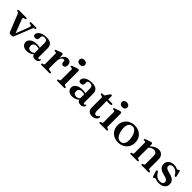

<svg xmlns="http://www.w3.org/2000/svg" viewBox="423 -2323 3957 3957"><g transform="rotate(45 2401.0 -345.0)"><path d="M298.5 5H255Q241 5 231 -2.2Q221 -9.5 215 -24.5L66 -395Q58 -414.5 52.5 -421Q47 -427.5 39.5 -429.5L22 -433.5Q12.5 -436.5 8.5 -441Q4.5 -445.5 4.5 -452.5Q4.5 -461.5 11 -466.5Q17.5 -471.5 29 -471.5H241.5Q266 -471.5 266 -453Q266 -445.5 261.5 -441Q257 -436.5 246 -434L226.5 -430.5Q203 -425.5 198.5 -414Q194 -402.5 205 -373L327 -58.5L300 -44L426 -373Q437 -402.5 432.5 -414.2Q428 -426 404.5 -430.5L384.5 -434Q374 -436.5 369.5 -441Q365 -445.5 365 -453Q365 -462 371.5 -466.8Q378 -471.5 389.5 -471.5H527Q538 -471.5 544.5 -466.5Q551 -461.5 551 -452.5Q551 -446 547.2 -441.2Q543.5 -436.5 532.5 -434L515.5 -430.5Q506 -428.5 498.5 -417.2Q491 -406 480 -378.5L337.5 -22Q331.5 -6 321.2 -0.5Q311 5 298.5 5Z M888 -62.5V-72.5L880 -75V-367Q880 -406.5 860.2 -427.8Q840.5 -449 804.5 -449Q770.5 -449 753 -434.8Q735.5 -420.5 735.5 -400.5V-358.5Q735.5 -331.5 717.8 -317Q700 -302.5 668 -302.5Q640 -302.5 625.5 -316Q611 -329.5 611 -353Q611 -384.5 636 -414Q661 -443.5 709.2 -462.8Q757.5 -482 827 -482Q915.5 -482 958.8 -445Q1002 -408 1002 -346V-80.5Q1002 -65.5 1008 -58.2Q1014 -51 1024.5 -51Q1036.5 -51 1041.8 -56.5Q1047 -62 1051 -67.5Q1054 -70.5 1056.8 -72.8Q1059.5 -75 1063.5 -75Q1069 -75 1071.8 -71Q1074.5 -67 1074.5 -60Q1074.5 -44.5 1063.8 -27.8Q1053 -11 1031.8 0.5Q1010.5 12 979 12Q937 12 912.5 -7.5Q888 -27 888 -62.5ZM589.5 -104.5Q589.5 -165 643.8 -203.2Q698 -241.5 795 -241.5Q828.5 -241.5 855.8 -235.5Q883 -229.5 903.5 -220L894 -190.5Q875 -198.5 855.2 -203.8Q835.5 -209 812 -209Q767 -209 741.2 -186.5Q715.5 -164 715.5 -124.5Q715.5 -86 737 -65.2Q758.5 -44.5 792 -44.5Q822 -44.5 849.8 -58.2Q877.5 -72 897 -97L908 -71Q879 -31.5 832.8 -9.8Q786.5 12 734.5 12Q670 12 629.8 -19.8Q589.5 -51.5 589.5 -104.5Z M1299 -263Q1299 -334.5 1320 -383.5Q1341 -432.5 1374.5 -457.5Q1408 -482.5 1446 -482.5Q1492.5 -482.5 1518 -456.5Q1543.5 -430.5 1543.5 -383Q1543.5 -343.5 1526.8 -323.8Q1510 -304 1483.5 -304Q1457 -304 1442.8 -318.5Q1428.5 -333 1428.5 -359V-376.5Q1428 -393 1420.8 -401Q1413.5 -409 1396.5 -409Q1376.5 -409 1358.2 -393.2Q1340 -377.5 1328.5 -345.5Q1317 -313.5 1317 -264ZM1310 -450.5 1317 -335V-74.5Q1317 -61 1322.5 -54.5Q1328 -48 1342.5 -45.5L1386.5 -39Q1397.5 -37.5 1403 -32.5Q1408.5 -27.5 1408.5 -19Q1408.5 -10 1402 -5Q1395.5 0 1383 0H1160.5Q1147.5 0 1141.5 -5Q1135.5 -10 1135.5 -18.5Q1135.5 -25.5 1139.8 -30.2Q1144 -35 1153.5 -38L1175 -43Q1184.5 -46 1189.2 -52.8Q1194 -59.5 1194 -74V-372Q1194 -384 1190 -389.2Q1186 -394.5 1177.5 -396L1147.5 -397.5Q1138.5 -399.5 1134.8 -403.5Q1131 -407.5 1131 -414Q1131 -421 1135.8 -425.8Q1140.5 -430.5 1152.5 -435L1239 -466Q1261 -474 1271.5 -476.8Q1282 -479.5 1288 -479.5Q1298 -479.5 1303.2 -472.8Q1308.5 -466 1310 -450.5Z M1782 -450.5V-74.5Q1782 -60 1786.8 -53Q1791.5 -46 1800.5 -43L1821.5 -38Q1830.5 -35 1835 -30.2Q1839.5 -25.5 1839.5 -18.5Q1839.5 -10 1833.5 -5Q1827.5 0 1814.5 0H1625.5Q1612.5 0 1606.5 -5Q1600.5 -10 1600.5 -18.5Q1600.5 -25.5 1604.8 -30.2Q1609 -35 1618.5 -38L1640 -43Q1649.5 -46 1654.2 -52.8Q1659 -59.5 1659 -74V-373Q1659 -385 1655 -390.2Q1651 -395.5 1642.5 -397L1612.5 -398.5Q1603.5 -400 1599.8 -404.2Q1596 -408.5 1596 -414.5Q1596 -422 1600.5 -426.8Q1605 -431.5 1617.5 -435.5L1705.5 -467.5Q1723.5 -474 1734 -476.8Q1744.5 -479.5 1752.5 -479.5Q1767 -479.5 1774.5 -471.5Q1782 -463.5 1782 -450.5ZM1709.5 -564Q1673 -564 1651 -583.2Q1629 -602.5 1629 -633.5Q1629 -664.5 1651 -683.2Q1673 -702 1709.5 -702Q1746 -702 1768.2 -683Q1790.5 -664 1790.5 -633.5Q1790.5 -602.5 1768.2 -583.2Q1746 -564 1709.5 -564Z M2213 -62.5V-72.5L2205 -75V-367Q2205 -406.5 2185.2 -427.8Q2165.5 -449 2129.5 -449Q2095.5 -449 2078 -434.8Q2060.5 -420.5 2060.5 -400.5V-358.5Q2060.5 -331.5 2042.8 -317Q2025 -302.5 1993 -302.5Q1965 -302.5 1950.5 -316Q1936 -329.5 1936 -353Q1936 -384.5 1961 -414Q1986 -443.5 2034.2 -462.8Q2082.5 -482 2152 -482Q2240.5 -482 2283.8 -445Q2327 -408 2327 -346V-80.5Q2327 -65.5 2333 -58.2Q2339 -51 2349.5 -51Q2361.5 -51 2366.8 -56.5Q2372 -62 2376 -67.5Q2379 -70.5 2381.8 -72.8Q2384.5 -75 2388.5 -75Q2394 -75 2396.8 -71Q2399.5 -67 2399.5 -60Q2399.5 -44.5 2388.8 -27.8Q2378 -11 2356.8 0.5Q2335.5 12 2304 12Q2262 12 2237.5 -7.5Q2213 -27 2213 -62.5ZM1914.5 -104.5Q1914.5 -165 1968.8 -203.2Q2023 -241.5 2120 -241.5Q2153.5 -241.5 2180.8 -235.5Q2208 -229.5 2228.5 -220L2219 -190.5Q2200 -198.5 2180.2 -203.8Q2160.5 -209 2137 -209Q2092 -209 2066.2 -186.5Q2040.5 -164 2040.5 -124.5Q2040.5 -86 2062 -65.2Q2083.5 -44.5 2117 -44.5Q2147 -44.5 2174.8 -58.2Q2202.5 -72 2222 -97L2233 -71Q2204 -31.5 2157.8 -9.8Q2111.5 12 2059.5 12Q1995 12 1954.8 -19.8Q1914.5 -51.5 1914.5 -104.5Z M2485.5 -426.5 2460.5 -433.5Q2448 -437 2443.2 -442Q2438.5 -447 2438.5 -453.5Q2438.5 -462.5 2444.8 -467Q2451 -471.5 2461 -471.5H2492.5Q2505 -471.5 2513 -475.8Q2521 -480 2528.5 -491.5L2576 -566.5Q2585 -578.5 2593.5 -584.2Q2602 -590 2610.5 -590Q2620 -590 2625.2 -584Q2630.5 -578 2630.5 -567V-133Q2630.5 -98 2644.5 -79.8Q2658.5 -61.5 2684 -61.5Q2702 -61.5 2712.2 -68.2Q2722.5 -75 2728.5 -83.8Q2734.5 -92.5 2740 -99.2Q2745.5 -106 2753.5 -106.5Q2760.5 -106.5 2764.2 -102Q2768 -97.5 2768 -87.5Q2768 -62 2751 -40Q2734 -18 2704.2 -4.2Q2674.5 9.5 2636.5 9.5Q2577 9.5 2542.5 -21Q2508 -51.5 2508 -113V-397.5Q2508 -410 2502.8 -416.2Q2497.5 -422.5 2485.5 -426.5ZM2579.5 -427V-471.5H2741Q2752 -471.5 2758 -467.2Q2764 -463 2764 -454.5Q2764 -443 2752.2 -435Q2740.5 -427 2714.5 -427Z M3018 -450.5V-74.5Q3018 -60 3022.8 -53Q3027.5 -46 3036.5 -43L3057.5 -38Q3066.5 -35 3071 -30.2Q3075.5 -25.5 3075.5 -18.5Q3075.5 -10 3069.5 -5Q3063.5 0 3050.5 0H2861.5Q2848.5 0 2842.5 -5Q2836.5 -10 2836.5 -18.5Q2836.5 -25.5 2840.8 -30.2Q2845 -35 2854.5 -38L2876 -43Q2885.5 -46 2890.2 -52.8Q2895 -59.5 2895 -74V-373Q2895 -385 2891 -390.2Q2887 -395.5 2878.5 -397L2848.5 -398.5Q2839.5 -400 2835.8 -404.2Q2832 -408.5 2832 -414.5Q2832 -422 2836.5 -426.8Q2841 -431.5 2853.5 -435.5L2941.5 -467.5Q2959.5 -474 2970 -476.8Q2980.5 -479.5 2988.5 -479.5Q3003 -479.5 3010.5 -471.5Q3018 -463.5 3018 -450.5ZM2945.5 -564Q2909 -564 2887 -583.2Q2865 -602.5 2865 -633.5Q2865 -664.5 2887 -683.2Q2909 -702 2945.5 -702Q2982 -702 3004.2 -683Q3026.5 -664 3026.5 -633.5Q3026.5 -602.5 3004.2 -583.2Q2982 -564 2945.5 -564Z M3400 -482.5Q3475.5 -482.5 3532.8 -451Q3590 -419.5 3622.2 -363.5Q3654.5 -307.5 3654.5 -234.5Q3654.5 -164 3621.5 -108.2Q3588.5 -52.5 3530.5 -20.2Q3472.5 12 3396 12Q3320.5 12 3263.5 -19.8Q3206.5 -51.5 3174.2 -107.5Q3142 -163.5 3142 -236Q3142 -307.5 3174.8 -363Q3207.5 -418.5 3265.5 -450.5Q3323.5 -482.5 3400 -482.5ZM3435.5 -35.5Q3473.5 -41 3496.8 -68.2Q3520 -95.5 3527.2 -142.2Q3534.5 -189 3523 -254Q3512 -318.5 3488.5 -361Q3465 -403.5 3432.2 -422.2Q3399.5 -441 3360.5 -435Q3323 -429 3299.5 -402Q3276 -375 3269 -328.2Q3262 -281.5 3273 -216.5Q3284 -152 3307.5 -109.5Q3331 -67 3363.8 -48.2Q3396.5 -29.5 3435.5 -35.5Z M3916.5 -450.5V-74.5Q3916.5 -60 3921 -53Q3925.5 -46 3935 -43L3955.5 -38Q3971 -32 3971 -19.5Q3971 0 3945.5 0H3760Q3747 0 3741 -5Q3735 -10 3735 -18.5Q3735 -25.5 3739.2 -30.2Q3743.5 -35 3752.5 -38L3774.5 -43Q3784 -46 3788.8 -52.8Q3793.5 -59.5 3793.5 -74V-373Q3793.5 -385 3789.5 -390.2Q3785.5 -395.5 3777 -397L3747 -398.5Q3738 -400 3734.2 -404.2Q3730.5 -408.5 3730.5 -414.5Q3730.5 -422 3735 -426.8Q3739.5 -431.5 3752 -435.5L3840 -467.5Q3857 -473.5 3867.8 -476.5Q3878.5 -479.5 3887.5 -479.5Q3902 -479.5 3909.2 -471.5Q3916.5 -463.5 3916.5 -450.5ZM3901.5 -342 3880.5 -363.5 3901 -381.5Q3962.5 -437.5 4008.5 -460Q4054.5 -482.5 4096 -482.5Q4160 -482.5 4199 -442.2Q4238 -402 4238 -333V-76Q4238 -60.5 4243 -53.2Q4248 -46 4258 -43L4277.5 -38Q4286.5 -35 4290.8 -30.2Q4295 -25.5 4295 -18.5Q4295 -10 4289.2 -5Q4283.5 0 4270.5 0H4084Q4058.5 0 4058.5 -19.5Q4058.5 -32 4074 -38L4095.5 -43Q4105.5 -46 4110.2 -53.5Q4115 -61 4115 -76V-315Q4115 -362 4091.8 -385.2Q4068.5 -408.5 4030 -408.5Q4006.5 -408.5 3979.2 -396.8Q3952 -385 3922.5 -359.5Z M4552 -441.5Q4516 -441.5 4495.5 -423.2Q4475 -405 4475 -376Q4475 -358 4483.2 -343.8Q4491.5 -329.5 4513.5 -317.5Q4535.5 -305.5 4577 -295.5Q4650 -279.5 4690.5 -256Q4731 -232.5 4747.2 -202Q4763.5 -171.5 4763.5 -134.5Q4763.5 -68 4716.2 -28Q4669 12 4580 12Q4547.5 12 4527 6.2Q4506.5 0.5 4493 -5Q4479.5 -10.5 4469.5 -10.5Q4459 -10.5 4452.8 -4.8Q4446.5 1 4441 6.5Q4435.5 12 4426 12Q4418.5 12 4414.2 7.5Q4410 3 4406 -9L4371 -112Q4366.5 -127.5 4368.2 -137.5Q4370 -147.5 4380.5 -151.5Q4391 -155.5 4398.8 -151.5Q4406.5 -147.5 4413 -137Q4435 -97 4460.5 -73.2Q4486 -49.5 4514.5 -39.2Q4543 -29 4573 -29Q4618.5 -29 4641 -47.8Q4663.5 -66.5 4663.5 -98Q4663.5 -116.5 4654 -131.5Q4644.5 -146.5 4619 -159.5Q4593.5 -172.5 4545.5 -184Q4483 -198 4445.8 -219.8Q4408.5 -241.5 4392.5 -272Q4376.5 -302.5 4376.5 -342.5Q4376.5 -384 4397.5 -415.5Q4418.5 -447 4456.8 -464.8Q4495 -482.5 4545.5 -482.5Q4578.5 -482.5 4598.5 -476.5Q4618.5 -470.5 4631.5 -464.2Q4644.5 -458 4655 -458Q4666.5 -458 4673 -464.2Q4679.5 -470.5 4685.2 -476.5Q4691 -482.5 4700 -482.5Q4706.5 -482.5 4711.2 -477.8Q4716 -473 4718 -461.5L4744.5 -363.5Q4748.5 -347.5 4747 -337.2Q4745.5 -327 4735 -323Q4725 -319 4717.2 -324.2Q4709.5 -329.5 4701.5 -342.5Q4672 -396.5 4632.5 -419Q4593 -441.5 4552 -441.5Z"/></g></svg>

Font: Fraunces Medium
Style: Regular
Weight: 500
Version: Version 1.000;[b76b70a41]